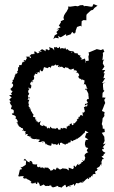

<svg xmlns="http://www.w3.org/2000/svg" viewBox="-20 -721 563 947"><path d="M355 -563 352 -566 360 -588 377 -594 382 -590V-600L383 -617L392 -622L406 -621V-644L408 -651C415 -657 422 -664 429 -670L438 -672L446 -682C451 -686 456 -689 461 -693L441 -701L435 -688H427L410 -691L396 -692V-688L390 -696L375 -695L364 -690L350 -692L347 -691L326 -688L316 -689L317 -680L308 -663L303 -657L296 -645L293 -633L296 -624L279 -616L281 -612L270 -594L279 -587L259 -576L272 -577L258 -563L263 -555L259 -552L250 -547L243 -528L252 -535L270 -532L266 -544L278 -537L285 -540L306 -553V-544L329 -552L336 -564L347 -553V-558ZM120 -240C119 -241 119 -254 113 -244C130 -259 120 -263 126 -259C119 -259 119 -272 120 -264C115 -280 130 -280 124 -285C116 -281 119 -296 129 -284C135 -286 133 -293 135 -299C123 -308 130 -316 144 -321C141 -309 138 -319 135 -320C135 -326 141 -317 134 -320C148 -327 152 -333 146 -348C142 -338 146 -349 154 -353C151 -342 149 -356 154 -358C158 -356 173 -351 159 -364C176 -358 163 -373 176 -362C178 -361 172 -368 180 -380C177 -374 183 -367 190 -370C196 -380 191 -372 197 -390C210 -385 212 -392 204 -387C215 -387 220 -383 214 -384C224 -395 229 -390 228 -384C234 -398 240 -401 236 -398C239 -396 246 -394 255 -404C255 -404 253 -394 268 -401C269 -388 260 -392 273 -390C271 -401 283 -386 272 -390C294 -395 283 -389 299 -384C304 -396 308 -392 298 -400C296 -385 315 -388 321 -385C311 -396 315 -396 319 -381C332 -377 334 -375 333 -381C340 -380 338 -381 346 -383C338 -375 353 -381 343 -368C343 -375 350 -376 358 -372C364 -360 351 -362 355 -367C373 -355 364 -362 375 -343C375 -354 375 -357 366 -343C369 -337 369 -331 386 -331C391 -331 378 -335 381 -325C389 -336 394 -318 400 -326C393 -323 400 -306 389 -303C390 -304 396 -307 403 -306C392 -301 409 -306 404 -299C409 -293 405 -288 413 -282C395 -288 396 -275 410 -279C403 -275 410 -276 416 -258V-249C416 -249 417 -251 418 -232C410 -235 410 -230 406 -224C408 -222 409 -232 409 -220C415 -221 415 -208 400 -209C397 -197 397 -199 411 -208C412 -190 401 -193 409 -200C394 -191 391 -193 395 -188C400 -172 392 -172 399 -178C399 -160 380 -166 383 -166C395 -157 382 -159 391 -148C378 -156 377 -156 371 -142C371 -142 371 -148 366 -143C374 -135 360 -130 370 -141C356 -128 356 -128 362 -127C362 -127 344 -113 351 -110C345 -115 343 -119 342 -106C338 -101 332 -104 333 -116C333 -107 318 -113 325 -101C315 -105 308 -92 316 -95C304 -97 309 -100 310 -86C307 -89 290 -88 297 -94C292 -84 278 -85 291 -86C274 -92 283 -95 278 -81C259 -82 272 -84 261 -91C253 -82 256 -88 237 -88C237 -88 232 -91 228 -97C223 -82 233 -84 229 -84C213 -96 227 -94 214 -86C218 -87 206 -93 210 -100C206 -91 197 -106 188 -107C198 -102 197 -100 188 -100C180 -104 171 -104 182 -124C165 -115 175 -117 166 -118C166 -118 165 -129 155 -120C167 -131 151 -139 154 -126C150 -132 160 -145 149 -143C143 -145 140 -144 146 -156C134 -162 145 -164 141 -164C137 -160 138 -176 133 -171C128 -164 140 -172 125 -188C139 -191 126 -178 134 -182C119 -202 121 -187 122 -208C118 -195 117 -205 124 -206C119 -210 118 -214 125 -229C116 -230 113 -227 116 -224C116 -238 130 -246 128 -235ZM25 -280C35 -286 37 -271 37 -271C36 -279 25 -276 42 -272C34 -254 35 -266 33 -263C41 -250 41 -253 25 -252L32 -245C35 -239 41 -242 38 -242C38 -238 23 -232 27 -227C32 -225 36 -211 28 -219C28 -208 39 -201 33 -202C44 -200 36 -199 34 -183C44 -183 49 -177 48 -173C52 -179 48 -179 47 -162C36 -159 37 -167 41 -155C57 -152 47 -148 50 -153C59 -147 64 -140 53 -139C60 -137 67 -130 68 -118C61 -123 57 -111 69 -120C61 -111 67 -119 67 -108C71 -102 83 -105 70 -104C74 -93 83 -96 84 -90C89 -90 97 -90 93 -75C84 -86 87 -80 96 -78C97 -72 97 -75 109 -74C98 -67 112 -66 103 -54C112 -65 123 -59 113 -51C131 -48 131 -51 120 -45C135 -49 137 -49 127 -39C133 -53 131 -43 137 -37C144 -38 145 -32 157 -36C162 -39 163 -30 152 -40C160 -29 160 -38 178 -31C165 -19 167 -22 180 -20C178 -21 191 -25 195 -21C192 -20 191 -12 186 -26C205 -23 198 -22 207 -7C215 -22 203 -6 221 -5C207 -7 229 -2 232 -2C236 -11 234 -19 236 -14C240 -10 246 -13 245 -8C237 -6 242 -12 260 -9C247 -9 268 0 267 -17C274 0 276 -2 276 -16C282 -16 284 -21 291 -11C300 -13 291 -14 301 -7C305 -5 307 -22 306 -11C317 -11 326 -22 313 -26C323 -14 330 -15 329 -31C339 -18 344 -29 341 -31C342 -25 356 -35 356 -35C347 -35 359 -30 355 -36C354 -41 357 -38 358 -34C370 -42 372 -46 373 -44C380 -52 387 -55 389 -60C374 -62 382 -54 391 -61C399 -69 396 -71 389 -72C404 -59 391 -61 404 -82C395 -82 398 -79 398 -78L417 -67L406 -64L399 -44L416 -33L403 -30L399 -17V-2L404 -3C401 0 398 6 415 9C404 25 408 20 416 33C410 26 399 43 398 38C402 49 398 37 403 38C393 45 397 50 405 63C406 56 400 52 401 56C396 74 396 75 383 69C397 67 384 67 390 76C389 78 377 79 381 84C378 87 365 89 374 95C367 89 360 94 368 85C355 93 356 104 350 102C346 95 356 97 342 97C350 112 333 113 340 114C332 111 328 108 319 106C317 103 320 111 319 120C307 110 308 111 299 111C296 110 303 110 288 110C287 106 283 112 287 112C278 111 280 122 265 107C265 107 254 119 264 105C254 106 258 117 255 116C247 115 242 112 249 108C241 113 245 119 229 121C225 107 216 111 216 120C229 103 207 112 222 109C211 101 203 112 198 99C206 113 195 111 192 105C194 102 181 102 195 105C176 107 173 105 180 98C174 104 169 106 164 101C161 98 163 86 165 89C146 93 142 86 137 88C139 95 145 89 137 76C133 72 118 69 130 80C113 78 114 73 103 62L96 69L109 72L107 92L88 104L81 102L89 113L78 116L72 142L70 146C73 154 82 146 89 148C89 148 104 146 93 155C103 166 110 154 110 160C122 168 124 167 112 160C133 173 133 173 136 178H131C133 187 152 186 156 172C144 190 154 185 155 176C155 188 164 193 166 175C174 185 174 184 177 196C186 194 178 193 181 197C184 192 195 193 192 188C205 194 202 200 214 195C212 183 212 190 210 194C212 194 218 202 230 190C230 190 224 201 233 193C232 203 230 193 240 203C240 205 249 199 260 201C256 202 267 199 251 198C257 198 263 191 270 202C273 204 273 197 282 205C282 207 279 205 301 190C307 194 305 205 306 203C317 198 324 190 329 202C315 193 318 197 337 191C341 186 348 184 345 197C356 187 342 196 346 194C353 193 354 179 358 182C377 187 377 172 369 177C369 178 385 180 392 180C380 176 394 169 390 178C403 165 404 162 420 154C418 156 422 168 413 159C421 151 433 159 429 143C427 155 439 137 438 149C433 151 434 133 451 138C454 135 445 132 452 122C452 122 458 124 460 119C460 119 451 122 466 113C458 122 464 114 456 109C463 105 471 102 473 97C474 89 482 86 483 97C479 95 483 87 480 81C480 84 486 70 475 83C488 69 482 65 481 58C475 67 485 67 494 62C491 63 484 55 478 44C482 56 496 44 491 38C498 38 490 41 500 33C497 29 485 29 483 15C500 16 487 9 493 8L486 6L501 -13L488 -9L496 -26L494 -48L497 -42L482 -66L497 -70L495 -86H487L486 -100L482 -109L485 -123L486 -137L495 -149L494 -157L496 -168L484 -173L483 -175L489 -189L495 -205L499 -213L494 -228L501 -239L483 -241L485 -243L486 -263L495 -273L490 -277L488 -295V-309L501 -314L483 -311L499 -336L490 -335L496 -360H490L499 -376L483 -375L495 -393L487 -408L489 -420L494 -428L485 -424L488 -450L487 -460L493 -465H495L489 -479L478 -474L456 -479V-478L420 -463L417 -464L419 -452L416 -442L418 -422L403 -420L408 -401C406 -417 403 -416 403 -416C409 -408 395 -417 400 -416C407 -416 396 -432 400 -433C383 -424 388 -431 377 -426C392 -436 374 -437 377 -441C372 -432 373 -443 380 -448C378 -443 366 -451 357 -456C356 -446 367 -450 364 -457C345 -461 350 -457 348 -459C349 -456 344 -472 336 -468C339 -459 324 -457 338 -469C318 -467 315 -478 311 -481C324 -469 313 -473 316 -479C301 -475 309 -474 301 -487C295 -472 300 -488 277 -482C288 -478 274 -475 276 -491C264 -478 266 -485 255 -491C259 -491 251 -476 256 -487C240 -492 249 -483 247 -472C240 -489 228 -483 222 -490C229 -471 222 -477 219 -472C222 -474 202 -486 206 -469C201 -477 207 -483 206 -468C187 -478 190 -483 177 -470C190 -469 189 -462 169 -469C179 -461 174 -463 163 -456C172 -456 159 -463 151 -469C151 -469 146 -458 152 -454C138 -457 147 -457 143 -452C142 -455 136 -458 126 -445C121 -435 136 -451 132 -434C112 -447 128 -441 107 -441C118 -434 110 -434 106 -421C115 -426 105 -427 100 -416C98 -424 92 -427 105 -424C93 -416 94 -409 92 -417C82 -396 93 -399 73 -401C83 -400 71 -404 75 -389C67 -393 72 -391 68 -376C71 -382 65 -387 69 -382C72 -365 55 -370 70 -361C63 -365 65 -353 57 -359C63 -357 56 -361 56 -353C46 -339 45 -346 56 -349C46 -334 53 -341 47 -330C54 -325 36 -332 44 -320C44 -320 37 -309 42 -322C37 -313 44 -309 35 -312C57 -304 38 -284 25 -280Z"/></svg>

Font: Charger Distortion
Style: 1
Weight: 400
Designer: Jasper
Foundry: Cannot Into Space Fonts
Version: Version 0.98